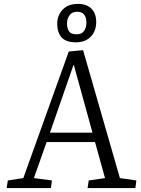

<svg xmlns="http://www.w3.org/2000/svg" viewBox="-20 -960 720 980"><path d="M404 -704 592 -51 676 -39 671 0H427L433 -39L516 -51L465 -235H218L153 -51L245 -39L240 0H14L20 -39L99 -51L331 -697ZM235 -283H452L357 -628H355ZM367 -744Q316 -744 294 -769.5Q272 -795 272 -839Q272 -881 299.5 -910.5Q327 -940 377 -940Q423 -940 447 -915.5Q471 -891 471 -848Q471 -801 443 -772.5Q415 -744 367 -744ZM371 -785Q397 -785 409 -802Q421 -819 421 -844Q421 -870 410 -885Q399 -900 373 -900Q348 -900 335 -882Q322 -864 322 -840Q322 -816 332 -800.5Q342 -785 371 -785Z"/></svg>

Font: Literata 12pt Light
Style: Italic
Weight: 300
Italic angle: -2°
Designer: Latin by Veronika Burian and Jose Scaglione. Greek by Irene Vlachou. Cyrillic by Vera Evstafieva
Foundry: TypeTogether
Version: Version 3.002